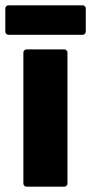

<svg xmlns="http://www.w3.org/2000/svg" viewBox="-48 -703 343 723"><path d="M52 0Q47 0 43.5 -3.5Q40 -7 40 -12V-505Q40 -510 43.5 -513.5Q47 -517 52 -517H194Q199 -517 202.5 -513.5Q206 -510 206 -505V-12Q206 -7 202.5 -3.5Q199 0 194 0ZM-16 -572Q-21 -572 -24.5 -575.5Q-28 -579 -28 -584V-671Q-28 -676 -24.5 -679.5Q-21 -683 -16 -683H263Q268 -683 271.5 -679.5Q275 -676 275 -671V-584Q275 -579 271.5 -575.5Q268 -572 263 -572Z"/></svg>

Font: LinhAnh ExtBd
Style: Regular
Weight: 800
Designer: Jeremy Tribby
Foundry: Tribby Type
Version: Version 1.408